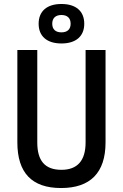

<svg xmlns="http://www.w3.org/2000/svg" viewBox="-20 -948 626 978"><path d="M291 9.8C439.5 9.8 517.6 -67.4 517.6 -222.7V-693.4H416V-222.7C416 -129.9 374.5 -83 293 -83C208 -83 169.9 -129.9 169.9 -222.7V-693.4H68.4V-222.7C68.4 -67.4 142.6 9.8 291 9.8ZM293 -726.6C366.7 -726.6 409.2 -763.2 409.2 -827.1C409.2 -891.1 366.7 -927.7 293 -927.7C219.2 -927.7 176.8 -891.1 176.8 -827.1C176.8 -763.2 219.2 -726.6 293 -726.6ZM293 -783.2C262.7 -783.2 246.1 -798.8 246.1 -827.1C246.1 -855.5 262.7 -871.6 293 -871.6C323.2 -871.6 339.8 -855.5 339.8 -827.1C339.8 -798.8 323.2 -783.2 293 -783.2Z"/></svg>

Font: Cascadia Mono NF
Style: Regular
Weight: 400
Monospace: yes
Designer: Aaron Bell
Foundry: Saja Typeworks
Version: Version 2404.023